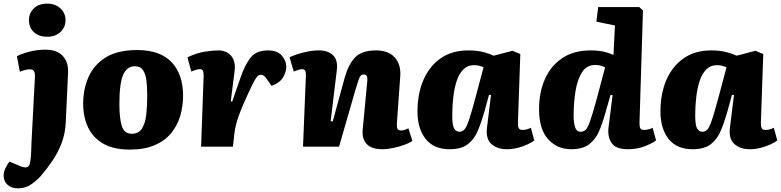

<svg xmlns="http://www.w3.org/2000/svg" viewBox="-74 -806 4291 1055"><path d="M85 -695Q85 -734 112 -760Q139 -786 185 -786Q230 -786 258 -760Q286 -734 286 -695Q286 -656 258 -630Q230 -604 186 -604Q139 -604 112 -629.5Q85 -655 85 -695ZM287 -130Q284 -70 264 -18.5Q244 33 214 77.5Q184 122 151 160Q131 183 99 206Q67 229 26 229Q-11 229 -32.5 209.5Q-54 190 -54 159Q-54 139 -44 118Q-34 97 -22 82L35 106Q63 118 76.5 111.5Q90 105 92 83Q96 59 97 34Q98 9 99 -23L118 -384Q120 -425 93 -425Q81 -425 68.5 -422.5Q56 -420 35 -412L19 -497Q37 -508 82 -520.5Q127 -533 176 -533Q240 -533 271.5 -498Q303 -463 300 -405Z M639 16Q551 16 494.5 -16Q438 -48 410.5 -105Q383 -162 383 -237Q383 -316 412.5 -383Q442 -450 507 -490.5Q572 -531 680 -531Q806 -531 869 -464Q932 -397 932 -280Q932 -223 916.5 -170Q901 -117 867 -75Q833 -33 776.5 -8.5Q720 16 639 16ZM650 -71Q689 -71 707 -101Q725 -131 730 -179Q735 -227 735 -281Q735 -327 730.5 -363.5Q726 -400 711.5 -421Q697 -442 666 -442Q624 -442 603 -395.5Q582 -349 582 -233Q582 -158 595 -114.5Q608 -71 650 -71Z M1045 -391Q1045 -403 1042 -414.5Q1039 -426 1024 -426Q1014 -426 1002 -422Q990 -418 977 -413L956 -491Q1006 -515 1051.5 -522Q1097 -529 1124 -529Q1171 -529 1196.5 -498.5Q1222 -468 1215 -415L1194 -249L1202 -248L1246 -375Q1271 -449 1302.5 -489Q1334 -529 1398 -529Q1451 -529 1475 -500Q1499 -471 1499 -439Q1499 -411 1481.5 -381Q1464 -351 1418 -334L1399 -362Q1387 -380 1378.5 -387.5Q1370 -395 1358 -395Q1347 -395 1337.5 -383.5Q1328 -372 1312 -339.5Q1296 -307 1267 -242Q1247 -196 1236.5 -166Q1226 -136 1221 -113Q1216 -90 1213 -65L1206 0H1031Z M2192 -32Q2178 -21 2149 -10.5Q2120 0 2087 7Q2054 14 2027 14Q1968 14 1941 -14.5Q1914 -43 1919 -95L1944 -359Q1946 -381 1941 -389Q1936 -397 1926 -397Q1915 -397 1908.5 -390.5Q1902 -384 1896 -366Q1890 -348 1879 -312L1789 0H1591L1607 -394Q1608 -426 1586 -426Q1578 -426 1567 -422.5Q1556 -419 1540 -413L1517 -491Q1527 -497 1553.5 -506Q1580 -515 1613 -522Q1646 -529 1678 -529Q1729 -529 1756 -502.5Q1783 -476 1777 -422L1743 -141L1754 -138L1820 -379Q1840 -451 1876.5 -490Q1913 -529 1992 -529Q2061 -529 2096 -489.5Q2131 -450 2125 -383L2107 -132Q2105 -110 2109.5 -99.5Q2114 -89 2130 -89Q2141 -89 2152 -93Q2163 -97 2170 -101Z M2772 -135Q2771 -115 2775.5 -103.5Q2780 -92 2798 -92Q2809 -92 2821.5 -95.5Q2834 -99 2843 -104L2862 -34Q2849 -24 2824.5 -12.5Q2800 -1 2770.5 6.5Q2741 14 2711 14Q2659 14 2626.5 -14.5Q2594 -43 2602 -106L2624 -284L2613 -285L2587 -190Q2571 -134 2551.5 -87.5Q2532 -41 2496.5 -13.5Q2461 14 2397 14Q2309 14 2264.5 -43Q2220 -100 2220 -193Q2220 -292 2253 -367.5Q2286 -443 2348 -486Q2410 -529 2499 -529Q2549 -529 2585 -519Q2621 -509 2639 -500L2742 -527L2785 -509ZM2451 -82Q2466 -82 2477.5 -94Q2489 -106 2502.5 -145.5Q2516 -185 2538 -267L2583 -436Q2576 -440 2561.5 -444Q2547 -448 2530 -448Q2496 -448 2472.5 -425Q2449 -402 2436 -363Q2423 -324 2417 -274.5Q2411 -225 2411 -173Q2411 -116 2422 -99Q2433 -82 2451 -82Z M3440 -136Q3439 -114 3443.5 -103Q3448 -92 3465 -92Q3475 -92 3488.5 -95Q3502 -98 3512 -104L3531 -35Q3515 -21 3472 -3.5Q3429 14 3376 14Q3310 14 3286.5 -20.5Q3263 -55 3270 -108L3292 -283L3281 -285L3251 -181Q3237 -130 3218 -85.5Q3199 -41 3163.5 -13.5Q3128 14 3064 14Q2988 14 2938 -41Q2888 -96 2888 -206Q2888 -299 2920.5 -372Q2953 -445 3016 -487Q3079 -529 3171 -529Q3216 -529 3247.5 -521Q3279 -513 3297 -504L3305 -666L3203 -687L3213 -767H3439L3459 -748ZM3117 -82Q3132 -82 3143.5 -92.5Q3155 -103 3168 -139.5Q3181 -176 3202 -252L3251 -436Q3240 -442 3225 -445.5Q3210 -449 3196 -449Q3150 -449 3124.5 -409.5Q3099 -370 3088.5 -306.5Q3078 -243 3078 -170Q3078 -132 3086 -107Q3094 -82 3117 -82Z M4107 -135Q4106 -115 4110.5 -103.5Q4115 -92 4133 -92Q4144 -92 4156.5 -95.5Q4169 -99 4178 -104L4197 -34Q4184 -24 4159.5 -12.5Q4135 -1 4105.5 6.5Q4076 14 4046 14Q3994 14 3961.5 -14.5Q3929 -43 3937 -106L3959 -284L3948 -285L3922 -190Q3906 -134 3886.5 -87.5Q3867 -41 3831.5 -13.5Q3796 14 3732 14Q3644 14 3599.5 -43Q3555 -100 3555 -193Q3555 -292 3588 -367.5Q3621 -443 3683 -486Q3745 -529 3834 -529Q3884 -529 3920 -519Q3956 -509 3974 -500L4077 -527L4120 -509ZM3786 -82Q3801 -82 3812.5 -94Q3824 -106 3837.5 -145.5Q3851 -185 3873 -267L3918 -436Q3911 -440 3896.5 -444Q3882 -448 3865 -448Q3831 -448 3807.5 -425Q3784 -402 3771 -363Q3758 -324 3752 -274.5Q3746 -225 3746 -173Q3746 -116 3757 -99Q3768 -82 3786 -82Z"/></svg>

Font: Literata 12pt ExtraBold
Style: Italic
Weight: 800
Italic angle: -2°
Designer: Latin by Veronika Burian and Jose Scaglione. Greek by Irene Vlachou. Cyrillic by Vera Evstafieva
Foundry: TypeTogether
Version: Version 3.002